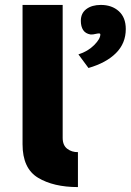

<svg xmlns="http://www.w3.org/2000/svg" viewBox="-20 -760 531 780"><path d="M71.6 -740H234.6V-199.8Q234.6 -169.6 253.3 -155.5Q272 -141.4 296.6 -142V0Q197.4 0 134.5 -37.9Q71.6 -75.8 71.6 -174ZM387.6 -620Q387.6 -624.2 382.2 -624.2Q376.8 -624.2 370.4 -622.6Q356.6 -619 347.4 -620Q327 -623.6 317.7 -638.1Q308.4 -652.6 308.4 -675.4Q308.4 -706.4 330.9 -723.2Q353.4 -740 389.6 -740Q434.4 -740 462.7 -714.5Q491 -689 491 -642Q491 -584.2 451.2 -544.4Q411.4 -504.6 339.4 -483.8L298.6 -539Q337.2 -551.4 362.4 -576.7Q387.6 -602 387.6 -620Z"/></svg>

Font: Easer Grotesk Variable
Style: Regular
Weight: 400
Designer: Boardeaser, Bonnie Shaver-Troup, Thomas Jockin
Foundry: Lexend
Version: Version 1.001;Glyphs 3.1.2 (3151)